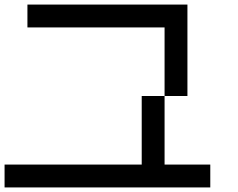

<svg xmlns="http://www.w3.org/2000/svg" viewBox="-20 -820 1040 840"><path d="M0 0V-100H600V-400H700V-100H900V0ZM800 -400H700V-700H100V-800H800Z"/></svg>

Font: Galmuri9 Regular
Style: Regular
Weight: 400
Designer: Lee Minseo (quiple)
Version: Version 2.399;hotconv 1.1.1;makeotfexe 2.6.0 DEVELOPMENT